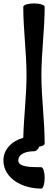

<svg xmlns="http://www.w3.org/2000/svg" viewBox="-56 -840 321 1122"><path d="M80 -800C80 -666 99 -534 99 -400C99 -278 83 -157 80 -35C13 -16 -38 34 -36 101C-33 203 74 262 185 262C196 262 205 235 205 200C205 165 196 137 185 137C126 137 52 137 51 99C50 60 96 44 141 44C155 44 168 33 173 17C192 14 205 7 205 0C205 -134 186 -266 186 -400C186 -534 205 -666 205 -800C205 -811 177 -820 142 -820C108 -820 80 -811 80 -800Z"/></svg>

Font: Nupuram
Style: Bold
Weight: 700
Designer: Santhosh Thottingal (santhosh.thottingal@gmail.com)
Foundry: SMC
Version: Version 1.000